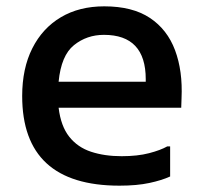

<svg xmlns="http://www.w3.org/2000/svg" viewBox="-20 -577 644 606"><path d="M357 9Q50 9 50 -274Q50 -361 82 -424.5Q114 -488 172 -522.5Q230 -557 309 -557Q398 -557 453 -520.5Q508 -484 532.5 -418.5Q557 -353 553 -267L552 -237H165Q172 -179 198.5 -145.5Q225 -112 267.5 -98Q310 -84 364 -84Q414 -84 450.5 -93.5Q487 -103 508 -115H517V-20Q491 -8 451.5 0.5Q412 9 357 9ZM308 -467Q254 -467 213.5 -434.5Q173 -402 165 -319H440V-327Q440 -467 308 -467Z"/></svg>

Font: Kufam Medium
Style: Regular
Weight: 500
Designer: Wael Morcos, Artur Schmal
Foundry: Original Type
Version: Version 1.300; ttfautohint (v1.8.3)